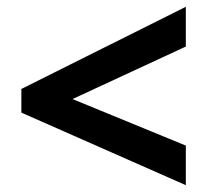

<svg xmlns="http://www.w3.org/2000/svg" viewBox="-20 -645 611 566"><path d="M527.8 -215.8 193.8 -353 527.8 -507.8V-625L43 -382.8V-313L527.8 -99.1Z"/></svg>

Font: Open Sans bold
Style: Bold
Weight: 700
Foundry: Ascender Corporation
Version: Version 1.100;PS 001.100;hotconv 1.0.88;makeotf.lib2.5.64775